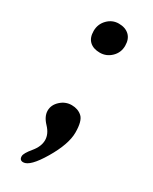

<svg xmlns="http://www.w3.org/2000/svg" viewBox="-151 -452 496 624"><g transform="rotate(30 97.0 -140.0)"><path d="M92.5 -300Q68 -300 54 -313Q40 -326 40 -351.5Q40 -377 57.5 -395Q75 -413 99.5 -413Q124 -413 138.5 -399.5Q153 -386 153 -360.5Q153 -335 135 -317.5Q117 -300 92.5 -300ZM55 133Q41 133 41 118Q41 107 61 83Q81 59 81 35.5Q81 12 60.5 -9.5Q40 -31 40 -52.5Q40 -74 58 -90.5Q76 -107 99.5 -107Q123 -107 138.5 -93Q154 -79 154 -35.5Q154 8 117 70.5Q80 133 55 133Z"/></g></svg>

Font: Macondo Swash Caps
Style: Regular
Weight: 400
Designer: John Vargas Beltran
Foundry: John Vargas Beltran
Version: Version 2.001